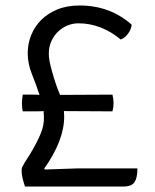

<svg xmlns="http://www.w3.org/2000/svg" viewBox="-20 -680 564 700"><path d="M213 -275 214 -255Q214 -168 141 -65L144 -62Q202 -64 231.5 -65Q261 -66 262 -66H481Q481 -32 470.5 -16Q460 0 430 0H71Q59 -36 59 -54Q58 -65 62 -73Q66 -81 71 -89L89 -117Q112 -155 127 -189.5Q142 -224 140 -257L139 -275Q126 -274 107 -274Q88 -274 63 -274Q60 -287 60 -302Q60 -317 63 -335Q83 -335 98.5 -335Q114 -335 124 -334Q112 -371 96.5 -409.5Q81 -448 81 -486Q81 -520 93.5 -551.5Q106 -583 130 -607Q154 -631 189 -645.5Q224 -660 270 -660Q381 -660 460 -590Q459 -574 447 -557.5Q435 -541 420 -536Q387 -564 347.5 -579.5Q308 -595 266 -595Q246 -595 227 -587.5Q208 -580 192.5 -565.5Q177 -551 167.5 -530.5Q158 -510 158 -484Q158 -466 164 -441.5Q170 -417 177 -394.5Q184 -372 190.5 -355Q197 -338 199 -334L390 -335Q392 -327 393 -319.5Q394 -312 394 -304Q394 -296 393 -289Q392 -282 390 -274Z"/></svg>

Font: Signika
Style: Light
Weight: 300
Designer: Anna Giedrys
Foundry: Anna Giedrys
Version: Version 1.001